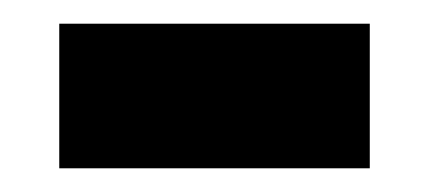

<svg xmlns="http://www.w3.org/2000/svg" viewBox="-20 -415 362 162"><path d="M30 -273H292V-395H30Z"/></svg>

Font: Noto Sans Malayalam UI
Style: Bold
Weight: 700
Designer: Jelle Bosma - Monotype Design Team
Foundry: Monotype Imaging Inc.
Version: Version 2.104